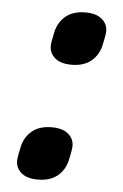

<svg xmlns="http://www.w3.org/2000/svg" viewBox="-45 -568 393 612"><g transform="rotate(5 151.5 -262.0)"><path d="M99 10Q64 10 46 -5.5Q28 -21 28 -44Q28 -50 30.5 -64Q33 -78 36 -91Q44 -123 67.5 -141.5Q91 -160 129 -160Q164 -160 182 -144.5Q200 -129 200 -106Q200 -100 197.5 -86Q195 -72 192 -59Q184 -27 160.5 -8.5Q137 10 99 10ZM174 -364Q139 -364 121 -379.5Q103 -395 103 -418Q103 -424 105.5 -438Q108 -452 111 -465Q119 -497 142.5 -515.5Q166 -534 204 -534Q239 -534 257 -518.5Q275 -503 275 -480Q275 -474 272.5 -460Q270 -446 267 -433Q259 -401 235.5 -382.5Q212 -364 174 -364Z"/></g></svg>

Font: IBM Plex Sans Cond
Style: Bold Italic
Weight: 700
Width: 3
Italic angle: -11°
Designer: Mike Abbink, Paul van der Laan, Pieter van Rosmalen
Foundry: Bold Monday
Version: Version 1.3